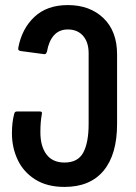

<svg xmlns="http://www.w3.org/2000/svg" viewBox="-20 -508 536 756"><path d="M27 17Q27 -27 36 -60Q38 -69 46 -69H137Q147 -69 145 -60Q139 -30 139 13Q139 68 163 100Q187 132 234 132Q287 132 308 92.5Q329 53 329 -20V-298Q329 -342 307 -367Q285 -392 247 -392Q213 -392 192.5 -369Q172 -346 165 -305Q163 -299 160.5 -296.5Q158 -294 152 -295L62 -307Q56 -308 53.5 -310.5Q51 -313 52 -320Q66 -395 115.5 -441.5Q165 -488 247 -488Q334 -488 387.5 -436.5Q441 -385 441 -294V-20Q441 100 388 164Q335 228 234 228Q165 228 118.5 198.5Q72 169 49.5 121Q27 73 27 17Z"/></svg>

Font: Barlow GEO Semi Bold
Style: Regular
Weight: 600
Designer: Jeremy Tribby
Foundry: Tribby Type
Version: Version 1.408